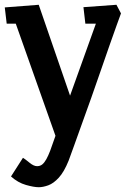

<svg xmlns="http://www.w3.org/2000/svg" viewBox="-20 -509 530 803"><path d="M142 274Q122 274 88.5 264.5Q55 255 26 229L76 151Q86 157 103.5 171.5Q121 186 135 186Q148 186 157 178.5Q166 171 174 156.5Q182 142 190 121L212 59L46 -410H8L0 -478L142 -489L273 -109L381 -410H337L329 -479L467 -489L486 -453Q481 -440 468.5 -405Q456 -370 438.5 -320.5Q421 -271 401.5 -214Q382 -157 361.5 -99.5Q341 -42 322 10.5Q303 63 289 102.5Q275 142 267 163Q248 210 226 234Q204 258 182 266Q160 274 142 274Z"/></svg>

Font: Kreon Light SemiBold
Style: Regular
Weight: 600
Version: Version 2.002